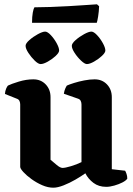

<svg xmlns="http://www.w3.org/2000/svg" viewBox="-20 -869 620 893"><path d="M228 4Q203 4 176.5 -7.5Q150 -19 126.5 -36Q103 -53 88.5 -69Q74 -85 74 -93V-383Q74 -392 70.5 -399.5Q67 -407 58 -410L3 -432Q4 -446 8.5 -456.5Q13 -467 17 -471Q33 -479 67.5 -489.5Q102 -500 135 -500Q170 -500 192.5 -476.5Q215 -453 215 -417V-126Q227 -116 243.5 -102Q260 -88 271 -88Q283 -88 310 -96Q337 -104 359 -115V-383Q359 -392 355.5 -399.5Q352 -407 343 -410L277 -433Q279 -447 283.5 -457Q288 -467 291 -471Q302 -476 324 -483Q346 -490 372 -495Q398 -500 420 -500Q455 -500 477.5 -476.5Q500 -453 500 -417V-82L562 -75Q565 -70 568.5 -60Q572 -50 572 -38Q566 -29 549.5 -20.5Q533 -12 512 -6Q491 0 474 0Q439 0 414.5 -18.5Q390 -37 377 -63Q359 -50 331.5 -34Q304 -18 276 -7Q248 4 228 4ZM384 -571Q374 -571 357 -587Q340 -603 327 -623Q314 -643 314 -656Q314 -667 331.5 -682.5Q349 -698 371 -710Q393 -722 405 -722Q416 -722 431.5 -705.5Q447 -689 458.5 -668Q470 -647 470 -634Q470 -624 454 -609Q438 -594 417.5 -582.5Q397 -571 384 -571ZM169 -571Q158 -571 141.5 -587Q125 -603 112 -623Q99 -643 99 -656Q99 -667 116.5 -682.5Q134 -698 156 -710Q178 -722 190 -722Q201 -722 216.5 -705.5Q232 -689 243.5 -668Q255 -647 255 -634Q255 -624 239 -609Q223 -594 202.5 -582.5Q182 -571 169 -571ZM129 -763Q129 -792 132.5 -810.5Q136 -829 140 -835Q171 -835 214 -836.5Q257 -838 300.5 -840.5Q344 -843 379 -845.5Q414 -848 431 -849L441 -840Q440 -815 436.5 -793Q433 -771 430 -763Z"/></svg>

Font: Texturina 72pt ExtraBold
Style: Regular
Weight: 800
Designer: Guillermo Torres Carreño
Foundry: Omnibus-Type
Version: Version 1.002; ttfautohint (v1.8.3)